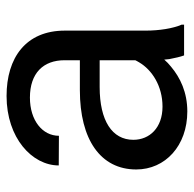

<svg xmlns="http://www.w3.org/2000/svg" viewBox="-23 -555 588 582"><g transform="rotate(-90 271.0 -264.0)"><path d="M382.8 -44.9C386.2 -27.8 389.6 -11.7 394 0H487.3V-7.3C475.6 -34.2 469.2 -75.7 469.2 -116.2V-361.3C469.2 -480 386.7 -538.1 271 -538.1C143.6 -538.1 60.5 -460.4 60.5 -379.9L150.4 -379.4C150.4 -429.2 196.8 -467.3 266.1 -467.3C340.3 -467.3 379.4 -426.8 379.4 -362.3V-315.9H288.6C139.2 -315.9 48.3 -253.4 48.3 -145C48.3 -57.1 120.1 9.8 224.1 9.8C282.2 9.8 326.7 -11.7 359.9 -39.6C367.7 -45.9 375 -52.7 381.3 -60.1C381.8 -55.2 382.3 -50.3 382.8 -44.9ZM373 -136.2C350.1 -97.2 301.3 -65.4 238.8 -65.4C174.8 -65.4 138.2 -104.5 138.2 -153.8C138.2 -218.3 196.3 -255.9 298.3 -255.9H379.4V-147.9C377.4 -144 375.5 -140.1 373 -136.2Z"/></g></svg>

Font: Bert Sans
Style: Regular
Weight: 400
Designer: Christian Robertson (Google), Cristiano Sobral
Foundry: Google, Cristiano Sobral
Version: Version 3.101